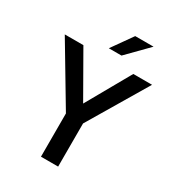

<svg xmlns="http://www.w3.org/2000/svg" viewBox="-222 -1079 1097 1206"><g transform="rotate(30 327.0 -476.0)"><path d="M389.5 -313V0H265V-313.5L10.5 -740H145.5L327.5 -421.5L507.5 -740H643.5ZM532 -952 385.5 -803H293.5L399 -952Z"/></g></svg>

Font: 1883 Sans SemiBold
Style: Regular
Weight: 600
Designer: 1883 Sans project is a fork of Public Sans.
Version: Version 1.009